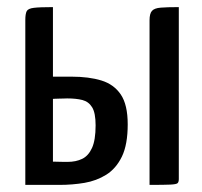

<svg xmlns="http://www.w3.org/2000/svg" viewBox="-20 -520 569 540"><path d="M51.2 0V-463.7Q51.2 -481 55.1 -488.6Q59 -496.1 75.4 -498Q91.7 -500 128.9 -500V-304.4H180.9Q230.1 -304.4 265.2 -293.6Q300.4 -282.8 319.8 -254.1Q339.2 -225.3 339.2 -170.3Q339.2 -113.5 322.9 -79.7Q306.5 -46 279 -28.7Q251.5 -11.5 217.6 -5.7Q183.6 0 147.9 0ZM170.1 -64.7Q193.6 -64.7 211.1 -73.2Q228.7 -81.7 238.8 -103.9Q248.9 -126.1 248.9 -167.4Q248.9 -202.4 239.1 -218.3Q229.4 -234.1 211.8 -238.7Q194.2 -243.2 168.9 -243.2Q165.7 -243.2 159.2 -242.9Q152.8 -242.6 145.9 -242.6Q139 -242.6 133.9 -242.2Q128.9 -241.9 128.9 -241.9V-65.3Q128.9 -65.3 134 -65.3Q139 -65.3 146.3 -65Q153.5 -64.7 160.2 -64.7Q166.9 -64.7 170.1 -64.7ZM400.6 0V-463Q400.6 -482 407.5 -489.5Q414.3 -497.1 432.1 -498.5Q450 -500 482.9 -500V-16.5Q482.9 -8.2 479.5 -4.9Q476.1 -1.6 458.9 -0.8Q441.8 0 400.6 0Z"/></svg>

Font: Yanone Kaffeesatz ExtraLight
Style: Regular
Weight: 200
Designer: Yanone (Cyrillic: Daniel Pouzeot, Huerta Tipografica, and Cyreal)
Foundry: Yanone
Version: Version 2.003